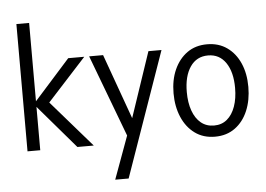

<svg xmlns="http://www.w3.org/2000/svg" viewBox="-60 -811 1519 1097"><g transform="rotate(-5 699.5 -262.5)"><path d="M72 0V-730H145V0ZM358 0 131 -265 350 -510H442L199 -244L201 -289L452 0Z M557 205 655 -63 668 -89 810 -510H885L634 205ZM662 0 470 -510H550L710 -65Z M1147 10Q1080 10 1032 -25Q984 -60 958 -120.5Q932 -181 932 -257Q932 -334 958.5 -393Q985 -452 1032.5 -486Q1080 -520 1147 -520Q1213 -520 1261 -486Q1309 -452 1335 -393Q1361 -334 1361 -257Q1361 -181 1335.5 -120.5Q1310 -60 1262 -25Q1214 10 1147 10ZM1147 -54Q1191 -54 1221.5 -79.5Q1252 -105 1268.5 -151Q1285 -197 1285 -258Q1285 -349 1248.5 -402.5Q1212 -456 1147 -456Q1081 -456 1044.5 -402.5Q1008 -349 1008 -258Q1008 -197 1024.5 -151Q1041 -105 1072 -79.5Q1103 -54 1147 -54Z"/></g></svg>

Font: Instrument Sans SemiCondensed
Style: Regular
Weight: 400
Width: 4
Designer: Rodrigo Fuenzalida
Foundry: fragTYPE
Version: Version 1.000;gftools[0.9.28]